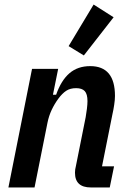

<svg xmlns="http://www.w3.org/2000/svg" viewBox="-20 -825 570 845"><path d="M17 0 121 -522H236L213 -408H227Q249 -471 285.5 -502.5Q322 -534 377 -534Q486 -534 486 -403Q486 -386 482.5 -363Q479 -340 475 -323L429 -93H482L463 0H380Q310 0 310 -65Q310 -72 311 -79.5Q312 -87 314 -94L357 -309Q360 -326 362.5 -346Q365 -366 365 -380Q365 -411 353 -424Q341 -437 315 -437Q289 -437 271.5 -425.5Q254 -414 237 -391Q220 -368 207.5 -341.5Q195 -315 189 -285L132 0ZM349 -581 282 -622 392 -805 480 -749Z"/></svg>

Font: IBM Plex Sans Condensed SemiBold
Style: Italic
Weight: 600
Width: 3
Italic angle: -11°
Designer: Mike Abbink, Paul van der Laan, Pieter van Rosmalen
Foundry: Bold Monday
Version: Version 1.3